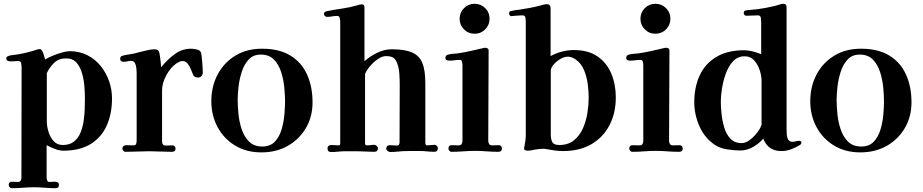

<svg xmlns="http://www.w3.org/2000/svg" viewBox="-20 -799 4872 1013"><path d="M428 -281Q428 -305 425.5 -340Q423 -375 413.5 -410Q404 -445 384 -468Q364 -491 329 -491Q290 -491 266 -468Q242 -445 227 -413V-157Q227 -134 235.5 -105Q244 -76 262.5 -55Q281 -34 311 -34Q347 -34 369.5 -51.5Q392 -69 404 -97.5Q416 -126 421 -159Q426 -192 427 -224.5Q428 -257 428 -281ZM571 -280Q571 -200 543.5 -137.5Q516 -75 459 -39.5Q402 -4 314 -4Q293 -4 268.5 -13.5Q244 -23 226 -33V136Q226 143 228.5 152Q231 161 241 161Q249 161 261 160Q273 159 282 162Q291 165 291 177Q291 194 273 194Q245 194 217 191.5Q189 189 160 189Q131 189 101 191.5Q71 194 42 194Q35 194 30.5 188.5Q26 183 26 176Q26 160 44 160Q52 160 60 160.5Q68 161 75 161Q86 161 89.5 153.5Q93 146 93 138Q93 -7 93.5 -152Q94 -297 94 -441Q94 -451 92 -464Q90 -477 76 -477Q66 -477 56.5 -476Q47 -475 37 -475Q30 -475 21.5 -478Q13 -481 13 -490Q13 -497 17.5 -500Q22 -503 28 -505Q39 -508 51 -509Q63 -510 74 -512Q126 -521 171 -536Q176 -538 180.5 -539Q185 -540 189 -540Q198 -540 203.5 -529Q209 -518 212.5 -505Q216 -492 218 -485Q236 -496 260.5 -506Q285 -516 309 -522.5Q333 -529 348 -529Q399 -529 440.5 -508Q482 -487 511 -451Q540 -415 555.5 -371Q571 -327 571 -280Z M1050 -417Q1050 -407 1043.5 -398.5Q1037 -390 1025 -390Q1005 -390 999 -404Q994 -417 987 -434Q980 -451 969.5 -464Q959 -477 943 -477Q934 -477 926 -473Q918 -469 910 -464Q879 -442 857 -401Q835 -360 835 -322V-55Q835 -31 854 -31Q864 -31 872.5 -31.5Q881 -32 888 -32Q906 -32 906 -15Q906 2 887 2Q857 2 827 0.5Q797 -1 767 -1Q736 -1 705 0.5Q674 2 642 2Q635 2 630.5 -4Q626 -10 626 -16Q626 -24 632 -28.5Q638 -33 645 -33Q655 -33 664.5 -32.5Q674 -32 684 -32Q695 -32 698 -39.5Q701 -47 701 -56V-414Q701 -424 699.5 -439Q698 -454 692 -466Q686 -478 672 -478Q662 -478 652.5 -475.5Q643 -473 632 -473Q614 -473 614 -489Q614 -502 627 -505Q641 -509 656 -511Q671 -513 685 -516Q700 -520 720 -525Q740 -530 760 -534.5Q780 -539 793 -539Q801 -539 807.5 -537Q814 -535 818 -528Q821 -523 823.5 -505.5Q826 -488 828 -470Q830 -452 830 -444Q864 -486 902.5 -514Q941 -542 988 -542Q1002 -542 1020.5 -537.5Q1039 -533 1042 -516Q1044 -504 1046 -483Q1048 -462 1049 -443Q1050 -424 1050 -417Z M1484 -264Q1484 -295 1480 -337Q1476 -379 1463.5 -418.5Q1451 -458 1425.5 -484.5Q1400 -511 1356 -511Q1316 -511 1292 -485Q1268 -459 1255.5 -420Q1243 -381 1238.5 -341Q1234 -301 1234 -272Q1234 -241 1238 -199Q1242 -157 1255 -117.5Q1268 -78 1294 -52Q1320 -26 1364 -26Q1406 -26 1430 -51.5Q1454 -77 1465.5 -115.5Q1477 -154 1480.5 -194.5Q1484 -235 1484 -264ZM1629 -259Q1629 -183 1594 -123.5Q1559 -64 1498.5 -29.5Q1438 5 1359 5Q1280 5 1220.5 -31Q1161 -67 1128 -128.5Q1095 -190 1095 -265Q1095 -343 1128 -405.5Q1161 -468 1221 -505Q1281 -542 1363 -542Q1453 -542 1512 -506Q1571 -470 1600 -406Q1629 -342 1629 -259Z M2290 -17Q2290 2 2270 2Q2256 2 2241.5 0.5Q2227 -1 2213 -2Q2191 -3 2169.5 -2.5Q2148 -2 2126 -2Q2104 -2 2082.5 0.5Q2061 3 2038 3Q2032 3 2025 -2.5Q2018 -8 2018 -14Q2018 -33 2038 -33Q2048 -33 2057 -32Q2066 -31 2076 -31Q2082 -31 2085 -36Q2088 -41 2088 -46Q2088 -122 2088.5 -198.5Q2089 -275 2089 -351Q2089 -377 2087 -409.5Q2085 -442 2075 -466Q2067 -488 2053.5 -495.5Q2040 -503 2017 -503Q1996 -503 1973 -487Q1950 -471 1932 -449.5Q1914 -428 1906 -409V-42Q1906 -32 1917 -32Q1927 -32 1936 -33.5Q1945 -35 1955 -35Q1961 -35 1967.5 -29Q1974 -23 1974 -17Q1974 2 1954 2Q1932 2 1910 0.5Q1888 -1 1865 -1H1803Q1784 -1 1765 1Q1746 3 1727 3Q1708 3 1708 -16Q1708 -25 1714 -29.5Q1720 -34 1728 -34Q1738 -34 1747 -33Q1756 -32 1766 -32Q1775 -32 1775 -42V-685Q1775 -693 1772.5 -704Q1770 -715 1759 -715Q1746 -715 1732.5 -712.5Q1719 -710 1705 -710Q1699 -710 1694 -715Q1689 -720 1689 -726Q1689 -732 1694 -735.5Q1699 -739 1704 -740Q1722 -744 1744.5 -747.5Q1767 -751 1787 -754Q1828 -760 1869 -772Q1879 -776 1889 -776Q1903 -776 1903 -761V-476Q1932 -502 1970 -520.5Q2008 -539 2047 -539Q2116 -539 2154.5 -522Q2193 -505 2208.5 -466.5Q2224 -428 2224 -361V-46Q2224 -41 2226 -36.5Q2228 -32 2235 -32Q2244 -32 2253 -33.5Q2262 -35 2271 -35Q2279 -35 2284.5 -30Q2290 -25 2290 -17Z M2628 -15Q2628 2 2609 2Q2579 2 2547.5 -0.5Q2516 -3 2486 -3Q2456 -3 2424 -0.5Q2392 2 2362 2Q2355 2 2350.5 -4Q2346 -10 2346 -16Q2346 -33 2364 -33Q2373 -33 2382.5 -32.5Q2392 -32 2401 -32Q2412 -32 2416 -40Q2420 -48 2420 -56V-454Q2420 -462 2418 -472.5Q2416 -483 2405 -483Q2392 -483 2378 -481Q2364 -479 2350 -479Q2343 -479 2336.5 -482Q2330 -485 2330 -493Q2330 -508 2345 -511Q2356 -514 2368.5 -515Q2381 -516 2392 -517Q2427 -522 2460.5 -529.5Q2494 -537 2528 -545Q2531 -546 2534 -546.5Q2537 -547 2540 -547Q2547 -547 2552.5 -543.5Q2558 -540 2558 -532Q2558 -414 2557 -294.5Q2556 -175 2556 -56Q2556 -47 2560.5 -39.5Q2565 -32 2576 -32Q2585 -32 2593.5 -32.5Q2602 -33 2611 -33Q2628 -33 2628 -15ZM2563 -700Q2563 -667 2540 -644Q2517 -621 2484 -621Q2451 -621 2428 -644Q2405 -667 2405 -700Q2405 -733 2428 -756Q2451 -779 2484 -779Q2517 -779 2540 -756Q2563 -733 2563 -700Z M3086 -284Q3086 -316 3081 -355Q3076 -394 3061.5 -429Q3047 -464 3019 -484Q3010 -491 2999 -495.5Q2988 -500 2977 -500Q2953 -500 2928.5 -483Q2904 -466 2892 -446Q2891 -444 2888.5 -438.5Q2886 -433 2886 -431V-89Q2886 -64 2894 -49Q2902 -34 2931 -34Q2978 -34 3008.5 -59Q3039 -84 3056 -123Q3073 -162 3079.5 -205Q3086 -248 3086 -284ZM3229 -285Q3229 -202 3195.5 -138Q3162 -74 3100 -38Q3038 -2 2951 -2Q2929 -2 2907 -5Q2885 -8 2864 -12Q2860 -13 2856 -13.5Q2852 -14 2847 -14Q2837 -14 2826 -13Q2815 -12 2804 -10Q2794 -8 2784.5 -6Q2775 -4 2764 -4Q2758 -4 2751.5 -6.5Q2745 -9 2745 -16Q2745 -21 2747 -27Q2750 -42 2752 -57Q2754 -72 2754 -87V-686Q2754 -695 2752 -706.5Q2750 -718 2737 -718Q2723 -718 2706.5 -716.5Q2690 -715 2679 -714Q2674 -713 2670 -717.5Q2666 -722 2666 -727Q2666 -740 2677 -741Q2685 -743 2697.5 -745Q2710 -747 2720 -748Q2747 -752 2774 -757Q2801 -762 2828 -769Q2836 -771 2846 -774Q2856 -777 2864 -777Q2885 -777 2885 -755V-503Q2912 -518 2944 -526.5Q2976 -535 3007 -535Q3084 -535 3133 -501Q3182 -467 3205.5 -410Q3229 -353 3229 -285Z M3582 -15Q3582 2 3563 2Q3533 2 3501.5 -0.5Q3470 -3 3440 -3Q3410 -3 3378 -0.5Q3346 2 3316 2Q3309 2 3304.5 -4Q3300 -10 3300 -16Q3300 -33 3318 -33Q3327 -33 3336.5 -32.5Q3346 -32 3355 -32Q3366 -32 3370 -40Q3374 -48 3374 -56V-454Q3374 -462 3372 -472.5Q3370 -483 3359 -483Q3346 -483 3332 -481Q3318 -479 3304 -479Q3297 -479 3290.5 -482Q3284 -485 3284 -493Q3284 -508 3299 -511Q3310 -514 3322.5 -515Q3335 -516 3346 -517Q3381 -522 3414.5 -529.5Q3448 -537 3482 -545Q3485 -546 3488 -546.5Q3491 -547 3494 -547Q3501 -547 3506.5 -543.5Q3512 -540 3512 -532Q3512 -414 3511 -294.5Q3510 -175 3510 -56Q3510 -47 3514.5 -39.5Q3519 -32 3530 -32Q3539 -32 3547.5 -32.5Q3556 -33 3565 -33Q3582 -33 3582 -15ZM3517 -700Q3517 -667 3494 -644Q3471 -621 3438 -621Q3405 -621 3382 -644Q3359 -667 3359 -700Q3359 -733 3382 -756Q3405 -779 3438 -779Q3471 -779 3494 -756Q3517 -733 3517 -700Z M3998 -374Q3998 -398 3988.5 -428Q3979 -458 3959.5 -480Q3940 -502 3909 -502Q3872 -502 3847.5 -475.5Q3823 -449 3809 -409.5Q3795 -370 3789 -330.5Q3783 -291 3783 -264Q3783 -239 3786.5 -202Q3790 -165 3800.5 -128.5Q3811 -92 3833 -68Q3855 -44 3892 -44Q3912 -44 3931.5 -57.5Q3951 -71 3966.5 -89Q3982 -107 3990 -122Q3990 -123 3994 -131.5Q3998 -140 3998 -141ZM4208 -47Q4208 -40 4205 -37.5Q4202 -35 4197 -32Q4175 -19 4151.5 -10.5Q4128 -2 4102 -2Q4032 -2 4007 -68Q3987 -43 3954 -24Q3921 -5 3886 -5Q3854 -5 3816 -11Q3778 -17 3751 -35Q3696 -73 3669.5 -134.5Q3643 -196 3643 -259Q3643 -340 3672 -402Q3701 -464 3760 -499Q3819 -534 3907 -534Q3927 -534 3952.5 -527.5Q3978 -521 3996 -513V-680Q3996 -688 3994.5 -703Q3993 -718 3979 -718L3921 -716Q3914 -715 3909 -719Q3904 -723 3904 -730Q3904 -742 3914.5 -744Q3925 -746 3933 -746Q3955 -748 3976 -750.5Q3997 -753 4018 -757Q4037 -761 4056 -765Q4075 -769 4093 -775Q4098 -777 4102.5 -778Q4107 -779 4112 -779Q4130 -779 4130 -762V-116Q4130 -105 4131 -89.5Q4132 -74 4138.5 -62.5Q4145 -51 4161 -51Q4170 -51 4179 -53.5Q4188 -56 4197 -56Q4208 -56 4208 -47Z M4644 -264Q4644 -295 4640 -337Q4636 -379 4623.5 -418.5Q4611 -458 4585.5 -484.5Q4560 -511 4516 -511Q4476 -511 4452 -485Q4428 -459 4415.5 -420Q4403 -381 4398.5 -341Q4394 -301 4394 -272Q4394 -241 4398 -199Q4402 -157 4415 -117.5Q4428 -78 4454 -52Q4480 -26 4524 -26Q4566 -26 4590 -51.5Q4614 -77 4625.5 -115.5Q4637 -154 4640.5 -194.5Q4644 -235 4644 -264ZM4789 -259Q4789 -183 4754 -123.5Q4719 -64 4658.5 -29.5Q4598 5 4519 5Q4440 5 4380.5 -31Q4321 -67 4288 -128.5Q4255 -190 4255 -265Q4255 -343 4288 -405.5Q4321 -468 4381 -505Q4441 -542 4523 -542Q4613 -542 4672 -506Q4731 -470 4760 -406Q4789 -342 4789 -259Z"/></svg>

Font: Kaisei Tokumin ExtraBold
Style: Regular
Weight: 800
Designer: Font-Kai, 金井和夫
Foundry: KAZUO KANAI
Version: Version 5.003